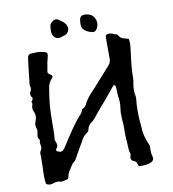

<svg xmlns="http://www.w3.org/2000/svg" viewBox="-90 -909 900 996"><g transform="rotate(-10 359.5 -411.0)"><path d="M93.8 8.3Q84.5 8.3 72.8 2Q69.3 -20.5 69.3 -43L69.8 -64Q71.3 -85.4 71.3 -113.3Q71.3 -132.8 71.8 -146Q71.8 -149.4 71.3 -152.3Q70.8 -155.3 70.8 -157.7Q70.8 -166 76.2 -174.1Q81.5 -182.1 81.5 -190.9Q81.5 -193.4 81.1 -196Q80.6 -198.7 79.6 -205.6Q78.6 -212.4 78.6 -215.8Q78.6 -219.7 80.1 -224.1Q81.1 -225.1 81.1 -226.6Q81.1 -228 80.6 -229Q72.3 -237.8 72.3 -248.5Q72.3 -256.3 74.7 -264.2Q76.7 -274.4 76.7 -276.9Q76.7 -286.1 73.2 -294.9Q71.3 -302.7 71.3 -310.1Q71.3 -319.8 76.2 -329.1Q81.5 -341.3 81.5 -353.5Q81.5 -367.7 74.2 -381.8Q70.8 -389.6 70.8 -397.9Q70.8 -404.8 73 -410.6Q75.2 -416.5 75.2 -420.9Q75.2 -425.3 72.3 -429.7Q72.3 -434.1 75.7 -436Q81.5 -441.4 81.5 -446.8Q81.5 -451.2 77.6 -455.1Q72.3 -463.4 72.3 -471.2Q72.3 -478 76.9 -485.4Q81.5 -492.7 81.5 -500.5Q81.5 -506.3 79.1 -512.2Q78.1 -515.1 78.1 -519Q92.8 -656.7 96.2 -665.5Q98.6 -672.4 107.9 -677.7L146.5 -679.2Q160.2 -678.7 173.8 -675.8Q191.9 -672.9 195.8 -666.5Q197.8 -663.1 197.8 -658.7Q197.8 -653.3 195.8 -646Q188.5 -617.7 184.1 -589.4L180.7 -567.9Q180.7 -561 191.9 -554.4Q203.1 -547.9 203.1 -541.5Q203.1 -537.6 198.2 -533.2Q177.2 -510.3 174.8 -482.9Q170.4 -460.4 165.5 -419.4Q159.7 -378.9 159.7 -276.9V-269Q159.7 -241.2 156.7 -218.3Q156.7 -212.4 159.7 -207Q165 -194.8 165 -186Q165 -178.2 158.2 -169.9Q154.3 -166 154.3 -162.1Q154.3 -155.3 169.9 -150.9Q171.9 -149.9 174.8 -149.9L177.2 -149.4Q192.4 -153.3 198.7 -164.6Q271.5 -279.8 306.2 -317.4Q318.4 -328.1 322.3 -342.3Q322.8 -346.7 327.1 -348.6Q345.7 -357.4 352.5 -377.9Q368.7 -405.8 393.1 -430.2Q401.9 -439 409.7 -448.2Q452.1 -496.6 496.1 -544.9Q510.3 -559.6 510.7 -578.6Q510.3 -611.8 510.3 -660.6L510.7 -696.8Q510.7 -699.7 513.7 -705.6Q522.5 -709.5 530.3 -709.5Q533.2 -709.5 539.6 -708.3Q545.9 -707 554.7 -703.1Q563.5 -699.2 572.3 -697.3Q577.6 -687.5 582 -682.4Q586.4 -677.2 595.9 -673.8Q605.5 -670.4 626.5 -664.6Q628.4 -651.4 628.4 -637.7Q628.4 -624 624.5 -599.1V-596.2Q612.8 -514.6 612.8 -459.5Q612.8 -447.8 610.8 -439.9Q606 -419.4 606 -399.4Q606 -381.3 609.9 -363.3Q610.4 -361.8 610.4 -356.9Q606.4 -320.3 606.4 -285.2Q606.4 -247.1 610.8 -209.5Q611.3 -156.2 635.3 -106Q637.7 -101.1 637.7 -93.8Q636.7 -85 636.7 -77.6Q636.7 -57.6 642.6 -37.6L643.1 -32.7Q643.1 -18.1 620.1 -10.3Q602.5 -4.9 582.5 -4.9H563L560.5 -12.2Q554.7 -32.2 546.4 -34.2Q527.3 -40.5 527.3 -55.2Q527.3 -59.6 529.3 -64.2Q531.2 -68.8 531.2 -73.2Q531.2 -79.6 527.8 -87.9Q525.9 -95.7 525.9 -105Q525.4 -121.6 521.5 -179.7L522 -220.7Q522 -236.8 520.5 -248Q519 -264.6 519 -283.7Q519 -291 518.6 -296.4Q519 -304.2 520.5 -312Q523.4 -334.5 523.4 -349.6Q523.4 -358.4 522 -367.7Q519 -382.8 519 -399.4Q519 -418.5 515.1 -440.4Q511.7 -441.4 509.8 -441.4Q507.8 -441.4 505.6 -440.2Q503.4 -439 478.3 -407.5Q453.1 -376 425.8 -345.7Q404.3 -321.3 380.9 -291.5Q372.6 -280.8 366.2 -276.4Q341.3 -260.3 337.9 -236.3Q336.9 -229 330.6 -225.1Q305.7 -208 295.4 -184.1L258.8 -121.1Q244.1 -92.3 240.7 -89.8Q225.1 -79.1 217.8 -64.5Q214.8 -58.6 210.4 -52.7Q197.3 -35.6 193.8 -16.6Q193.4 -12.2 190.9 -7.8L189 -3.4Q156.7 4.4 153.3 4.4Q142.6 0.5 133.3 0.5Q120.1 0.5 103 7.3Q98.1 8.3 93.8 8.3ZM472.2 -802.2Q479.5 -788.6 479.5 -774.9Q479.5 -759.8 470.7 -744.6Q463.4 -731.9 450.7 -731.9Q447.8 -731.9 444.3 -732.9Q417 -738.8 402.3 -754.9Q392.6 -766.6 392.6 -784.7V-786.1L393.1 -791L393.6 -795.4L394 -800.8Q396 -828.6 420.4 -828.6H423.8Q459 -826.7 472.2 -802.2ZM283.7 -826.7Q312.5 -807.6 320.3 -794.4Q326.2 -783.7 326.2 -773.4Q326.2 -758.3 311.5 -745.1L309.6 -744.6L307.1 -743.2L300.8 -740.7L292 -737.8L282.7 -734.9Q275.9 -732.4 270 -732.4Q257.8 -732.4 248 -741.2Q235.4 -752.4 235.4 -776.4V-779.8L237.3 -801.3Q238.8 -815.9 259.3 -827.6Q263.2 -830.1 269.5 -830.1H271.5Q279.3 -829.6 283.7 -826.7Z"/></g></svg>

Font: Kurland
Style: Regular
Weight: 400
Designer: GGBot
Version: 0.22